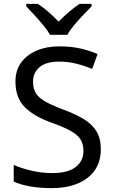

<svg xmlns="http://www.w3.org/2000/svg" viewBox="-20 -964 589 994"><path d="M502 -191Q502 -96 433 -43Q364 10 247 10Q187 10 136 1Q85 -8 51 -24V-110Q87 -94 140.5 -81Q194 -68 251 -68Q331 -68 371.5 -99Q412 -130 412 -183Q412 -218 397 -242Q382 -266 345.5 -286.5Q309 -307 244 -330Q153 -363 106.5 -411Q60 -459 60 -542Q60 -599 89 -639.5Q118 -680 169.5 -702Q221 -724 288 -724Q347 -724 396 -713Q445 -702 485 -684L457 -607Q420 -623 376.5 -634Q333 -645 286 -645Q219 -645 185 -616.5Q151 -588 151 -541Q151 -505 166 -481Q181 -457 215 -438Q249 -419 307 -397Q370 -374 413.5 -347.5Q457 -321 479.5 -284Q502 -247 502 -191ZM239 -784Q226 -807 204 -833.5Q182 -860 158 -886Q134 -912 116 -931V-944H176Q202 -927 230 -903Q258 -879 283 -852Q310 -879 338 -903Q366 -927 392 -944H454V-931Q435 -912 410.5 -886Q386 -860 363.5 -833.5Q341 -807 329 -784Z"/></svg>

Font: Noto Sans Old Persian
Style: Regular
Weight: 400
Designer: Monotype Design Team
Foundry: Monotype Imaging Inc.
Version: Version 2.001; ttfautohint (v1.8.4.7-5d5b)